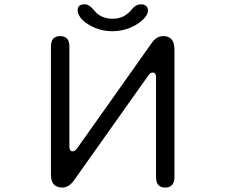

<svg xmlns="http://www.w3.org/2000/svg" viewBox="-20 -849 1040 885"><path d="M337.9 -801.8Q337.9 -779.3 361.3 -755.9Q382.8 -735.4 418.9 -720.2Q455.1 -705.1 498 -705.1Q541 -705.1 578.6 -720.7Q616.2 -736.3 639.2 -758.8Q662.1 -781.2 662.1 -799.8Q662.1 -813.5 654.3 -820.3Q646.5 -829.1 628.9 -829.1Q607.4 -829.1 589.8 -808.6Q554.7 -762.7 501 -762.7Q445.3 -762.7 417 -797.9Q391.6 -829.1 372.1 -829.1Q352.5 -829.1 345.2 -821.8Q337.9 -814.5 337.9 -801.8ZM665 -502.9Q673.8 -514.6 683.6 -514.6Q689.5 -514.6 693.4 -511.7Q699.2 -504.9 699.2 -492.2V-34.2Q699.2 -6.8 710.4 4.4Q721.7 15.6 741.7 15.6Q761.7 15.6 771.5 4.9Q784.2 -6.8 784.2 -34.2V-619.1Q784.2 -654.3 768.6 -669.9Q755.9 -682.6 732.4 -682.6Q700.2 -682.6 677.7 -648.4L334 -163.1Q324.2 -151.4 315.4 -151.4Q309.6 -151.4 305.7 -154.3Q299.8 -161.1 299.8 -173.8V-632.8Q299.8 -660.2 288.6 -671.4Q277.3 -682.6 257.3 -682.6Q237.3 -682.6 226.1 -671.4Q214.8 -660.2 214.8 -632.8V-43.9Q214.8 2 245.1 11.7Q253.9 15.6 266.6 15.6Q296.9 15.6 320.3 -16.6Z"/></svg>

Font: FakePearl
Style: Light
Weight: 350
Version: Version 1.2